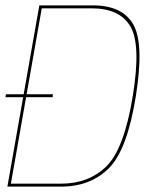

<svg xmlns="http://www.w3.org/2000/svg" viewBox="-24 -695 578 715"><path d="M-3.5 -333H172L173 -344H-2ZM3.5 0H202.5Q313 0 381.5 -68.5Q450 -137 482 -337.5Q513 -532.5 472.5 -603.8Q432 -675 321.5 -675H122.5ZM16.5 -11 131.5 -664H317.5Q422 -664 461.8 -596.2Q501.5 -528.5 470.5 -337.5Q438.5 -141.5 372.8 -76.2Q307 -11 202.5 -11Z"/></svg>

Font: Anybody Thin Thin
Style: Italic
Weight: 250
Italic angle: -10°
Version: Version 1.113;gftools[0.9.25]